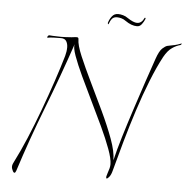

<svg xmlns="http://www.w3.org/2000/svg" viewBox="-49 -688 739 749"><g transform="rotate(5 320.5 -314.0)"><path d="M35 12Q31 12 28.5 7Q26 2 25 -1Q23 -5 23 -11Q23 -17 25.5 -22.5Q28 -28 30 -32Q51 -73 74 -127.5Q97 -182 119 -241.5Q141 -301 160 -357.5Q179 -414 192 -459Q197 -477 197 -493Q197 -507 191 -517Q185 -527 170 -527Q161 -527 143 -526.5Q125 -526 118 -524Q116 -524 116 -525Q116 -530 122 -534Q122 -534 136.5 -533Q151 -532 170 -532Q176 -532 187.5 -532.5Q199 -533 211 -534Q218 -535 223 -535.5Q228 -536 231 -536Q238 -536 238 -529Q238 -506 256 -463.5Q274 -421 300 -367.5Q326 -314 352.5 -258Q379 -202 397 -153Q415 -104 415 -70Q424 -109 440.5 -163.5Q457 -218 476 -276Q495 -334 513 -387.5Q531 -441 544 -478Q555 -510 566.5 -520.5Q578 -531 586 -533Q598 -536 605.5 -537Q613 -538 626 -542L640 -547Q642 -548 640.5 -545Q639 -542 637 -541Q619 -536 605 -526Q588 -515 573 -488Q551 -447 528.5 -390.5Q506 -334 485.5 -270.5Q465 -207 447.5 -145Q430 -83 416 -30Q412 -14 405.5 -5.5Q399 3 395 3Q392 3 393 -5Q393 -7 396.5 -17Q400 -27 403 -38Q404 -42 404.5 -46Q405 -50 405 -54Q405 -75 391 -113Q377 -151 355 -198Q333 -245 309 -294Q285 -343 264.5 -387Q244 -431 232.5 -463Q221 -495 225 -508Q182 -381 131.5 -251Q81 -121 41 4Q38 12 35 12ZM350 -598Q349 -595 347.5 -598.5Q346 -602 347 -603Q351 -617 360 -628.5Q369 -640 384 -640Q393 -640 403.5 -637Q414 -634 422 -628Q446 -612 460 -612Q478 -612 488 -634Q489 -636 491 -634Q493 -632 491 -629Q487 -619 479.5 -609Q472 -599 461 -599Q439 -599 415 -616Q407 -622 398 -624.5Q389 -627 381 -627Q368 -627 361.5 -619.5Q355 -612 350 -598Z"/></g></svg>

Font: Explora
Style: Regular
Weight: 400
Designer: Robert E. Leuschke
Foundry: Robert E. Leuschke
Version: Version 1.010